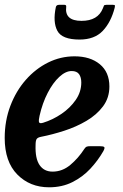

<svg xmlns="http://www.w3.org/2000/svg" viewBox="-26 -765 508 796"><path d="M-6.5 -193Q-6.5 -264.5 17 -326.2Q40.5 -388 81 -434Q121.5 -480 173.5 -505.8Q225.5 -531.5 283 -531.5Q348 -531.5 387.8 -498.8Q427.5 -466 427.5 -406.5Q427.5 -359.5 401.2 -324.2Q375 -289 332.5 -264Q290 -239 240.5 -223Q191 -207 145 -198Q131 -195.5 126.2 -189Q121.5 -182.5 121.5 -163.5Q119.5 -108 138 -80.8Q156.5 -53.5 192 -53.5Q232.5 -53.5 265.8 -81.5Q299 -109.5 323.5 -147.5Q328 -154.5 332.8 -156.8Q337.5 -159 350 -159H386.5Q403 -159 406.2 -155.2Q409.5 -151.5 402.5 -138.5Q380.5 -100 348.8 -65.8Q317 -31.5 274.2 -10Q231.5 11.5 177.5 11.5Q98 11.5 45.8 -41.5Q-6.5 -94.5 -6.5 -193ZM152.5 -256Q193 -268.5 229 -293Q265 -317.5 288 -350.8Q311 -384 311 -423Q311 -444.5 301.8 -457.5Q292.5 -470.5 271 -470.5Q246 -470.5 219.8 -446.2Q193.5 -422 171.8 -380Q150 -338 138 -285Q134 -267.5 135.5 -259.5Q137 -251.5 152.5 -256ZM304 -601Q231 -601 211.8 -637.2Q192.5 -673.5 205.5 -735.5Q207.5 -745 219 -745H241Q249.5 -745 248.5 -737Q241 -678.5 312 -678.5Q380 -678.5 400.5 -730.5Q403.5 -737.5 404.8 -741.2Q406 -745 415 -745H442Q449.5 -745 450.2 -742.8Q451 -740.5 449.5 -733Q434 -672.5 399.8 -636.8Q365.5 -601 304 -601Z"/></svg>

Font: Besley* Narrow Semi
Style: Italic
Weight: 600
Width: 4
Italic angle: -13°
Designer: Owen Earl
Foundry: indestructible type*
Version: Version 3.000; ttfautohint (v1.8.3)